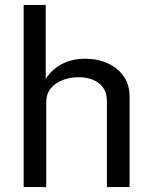

<svg xmlns="http://www.w3.org/2000/svg" viewBox="-20 -763 616 783"><path d="M76.5 0V-743H166.5V-441Q179.5 -462.5 201.5 -481.2Q223.5 -500 255 -511.8Q286.5 -523.5 328 -523.5Q378.5 -523.5 419.5 -504.8Q460.5 -486 484.5 -451.5Q508.5 -417 508.5 -369.5V0H416V-351Q416 -397.5 384.2 -422.8Q352.5 -448 301.5 -448Q267 -448 236.5 -436.8Q206 -425.5 187.2 -402.8Q168.5 -380 168.5 -345V0Z"/></svg>

Font: Public Sans Thin
Style: Regular
Weight: 400
Version: Version 2.001